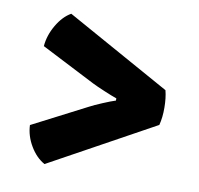

<svg xmlns="http://www.w3.org/2000/svg" viewBox="-63 -642 666 642"><g transform="rotate(10 269.5 -321.0)"><path d="M128 -65Q99 -81 79 -114.8Q59 -148.5 57.5 -185L241 -279.5Q257 -288 283.8 -299.2Q310.5 -310.5 326.5 -315.5V-323Q310.5 -328.5 283.8 -339.8Q257 -351 241 -359L57.5 -453Q60.5 -490 81 -525Q101.5 -560 129 -575.5L483.5 -378.5Q490 -353.5 490.2 -320.2Q490.5 -287 483.5 -260.5Z"/></g></svg>

Font: Signika
Style: Bold
Weight: 700
Designer: Anna Giedry
Foundry: Anna Giedry
Version: Version 2.001